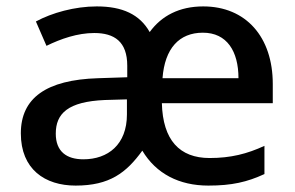

<svg xmlns="http://www.w3.org/2000/svg" viewBox="-20 -569 920 599"><path d="M614 -549C540 -549 484 -520 447 -469C416 -524 362 -549 282 -549C213 -549 142 -529 92 -502L125 -426C170 -448 222 -466 274 -466C337 -466 377 -439 377 -364V-328L286 -325C124 -320 45 -263 45 -153C45 -41 120 10 216 10C322 10 374 -30 424 -99C467 -27 539 10 630 10C703 10 751 -1 805 -26V-114C751 -89 700 -76 634 -76C540 -76 488 -132 485 -247H831V-307C831 -454 747 -549 614 -549ZM613 -467C688 -467 724 -409 724 -325H487C494 -418 539 -467 613 -467ZM307 -257 376 -259V-212C376 -118 317 -72 240 -72C188 -72 154 -96 154 -152C154 -215 192 -252 307 -257Z"/></svg>

Font: Noto Sans Bamum Medium
Style: Regular
Weight: 500
Designer: Monotype Design Team
Foundry: Monotype Imaging Inc.
Version: Version 2.002